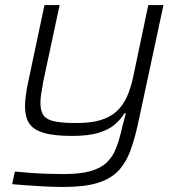

<svg xmlns="http://www.w3.org/2000/svg" viewBox="-20 -530 721 760"><path d="M231 210Q195 210 156 208Q117 206 83.5 203.5Q50 201 28 199L39 149Q68 152 102.5 154.5Q137 157 171.5 158Q206 159 231 159Q299 159 339.5 147Q380 135 403 112.5Q426 90 438 60Q450 30 459 -6Q463 -26 468.5 -45Q474 -64 478 -82H473Q458 -57 433.5 -36.5Q409 -16 369.5 -4Q330 8 265 8Q193 8 152 -4.5Q111 -17 95 -42.5Q79 -68 79 -109Q79 -127 82 -150.5Q85 -174 90 -198L156 -510H216L151 -206Q147 -183 143.5 -161Q140 -139 140 -123Q140 -89 153.5 -72Q167 -55 198.5 -49Q230 -43 283 -43Q338 -43 376 -54Q414 -65 439.5 -87.5Q465 -110 481 -144Q497 -178 507 -225L567 -510H627L531 -62Q516 12 497 64Q478 116 446.5 148Q415 180 363.5 195Q312 210 231 210Z"/></svg>

Font: Saira Expanded Light
Style: Italic
Weight: 300
Width: 7
Italic angle: -12°
Designer: Hector Gatti with collaboration of the Omnibus-Type team
Foundry: Omnibus-Type
Version: Version 1.101